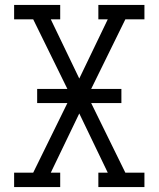

<svg xmlns="http://www.w3.org/2000/svg" viewBox="-20 -755 640 775"><path d="M37 0V-58H114L252 -339H130V-396H252L114 -677H37V-735H223V-677H185L300 -438L415 -677H377V-735H563V-677H486L348 -396H470V-339H348L486 -58H563V0H377V-58H415L300 -297L185 -58H223V0Z"/></svg>

Font: Iosevka Etoile Light
Style: Regular
Weight: 300
Designer: Belleve Invis
Foundry: Belleve Invis
Version: Version 25.0.1; ttfautohint (v1.8.4)